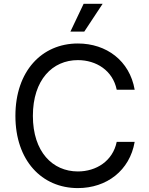

<svg xmlns="http://www.w3.org/2000/svg" viewBox="-20 -962 770 992"><path d="M382.3 9.8C531.2 9.8 650.4 -81.1 675.8 -229H583C562.5 -129.9 477.5 -76.2 382.3 -76.2C252 -76.2 149.9 -177.2 149.9 -363.3C149.9 -549.8 251.5 -651.4 382.3 -651.4C477.1 -651.4 562.5 -598.1 583 -498.5H675.8C649.9 -648.4 529.8 -737.3 382.3 -737.3C195.8 -737.3 59.6 -594.2 59.6 -363.3C59.6 -132.8 195.8 9.8 382.3 9.8ZM343.8 -798.8H415.5L510.3 -942.4H412.1Z"/></svg>

Font: Raveo
Style: Regular
Weight: 400
Designer: Jakub Foglar, Rasmus Andersson (Inter)
Foundry: Jakubfoglar.com
Version: Version 1.100;Glyphs 3.2.3 (3260)